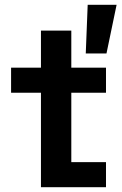

<svg xmlns="http://www.w3.org/2000/svg" viewBox="-20 -777 508 797"><path d="M150 0H420V-104H276V-392H420V-496H276V-650H150V-496H26V-392H150ZM336 -555H422L464 -757H344Z"/></svg>

Font: Meta Space
Style: Bold
Weight: 700
Designer: Meta Pool / Florian Karsten
Foundry: Meta Pool / Florian Karsten
Version: Version 2.000;Glyphs 3.1.1 (3137)